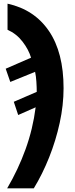

<svg xmlns="http://www.w3.org/2000/svg" viewBox="-20 -785 406 1045"><path d="M19 240Q79 138 119 27.5Q159 -83 174 -201L79 -159L55 -231L180 -285Q180 -310 178 -340.5Q176 -371 171 -394L36 -339L11 -411L149 -471Q136 -515 103 -558Q70 -601 21 -623V-765Q167 -733 246.5 -616Q326 -499 326 -305Q326 -213 305 -116.5Q284 -20 247.5 71.5Q211 163 164 240Z"/></svg>

Font: Noto Sans ExtraCondensed ExtraBold
Style: Italic
Weight: 800
Width: 2
Italic angle: -12°
Designer: Monotype Design Team
Foundry: Monotype Imaging Inc.
Version: Version 2.013; ttfautohint (v1.8.4.7-5d5b)